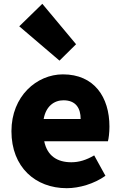

<svg xmlns="http://www.w3.org/2000/svg" viewBox="-20 -973 636 1007"><path d="M330 14C396 14 474 -9 533 -51L474 -158C433 -134 395 -122 354 -122C282 -122 228 -154 212 -232H546C550 -246 554 -277 554 -309C554 -464 474 -583 310 -583C173 -583 40 -469 40 -285C40 -96 166 14 330 14ZM209 -349C221 -416 264 -447 313 -447C378 -447 403 -405 403 -349ZM292 -655 379 -741 202 -953 81 -835Z"/></svg>

Font: ChiuKong Gothic MN Heavy
Style: Regular
Weight: 900
Designer: Ryoko NISHIZUKA 西塚涼子 (kana, bopomofo & ideographs); Paul D. Hunt (Latin, Greek & Cyrillic); Sandoll Communications 산돌커뮤니
Foundry: Adobe
Version: Version 1.300